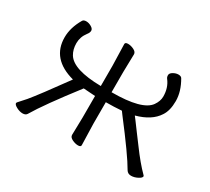

<svg xmlns="http://www.w3.org/2000/svg" viewBox="-103 -653 913 834"><g transform="rotate(30 354.0 -236.5)"><path d="M81 9Q66 9 50 0.5Q34 -8 34 -16Q34 -19 42 -27Q50 -35 68 -56Q103 -98 197 -228Q74 -261 74 -369Q74 -418 104 -469Q109 -476 121.5 -476Q134 -476 147 -468.5Q160 -461 160 -451Q160 -441 151 -430Q131 -404 131 -372.5Q131 -341 145 -318Q177 -266 316 -264V-366L313 -473Q313 -482 327.5 -482Q342 -482 357 -474.5Q372 -467 372 -455L370 -366V-264Q523 -264 558 -314Q574 -337 574 -360Q574 -404 550 -435Q545 -441 545 -451Q545 -461 558 -468.5Q571 -476 583.5 -476Q596 -476 601 -469Q631 -418 631 -370Q631 -322 612 -294Q582 -247 508 -227L521 -210Q534 -192 552.5 -167.5Q571 -143 588 -120Q632 -60 670 -22Q673 -19 673 -17Q673 -9 656.5 -0.5Q640 8 624 8Q608 8 600 -5Q567 -63 460 -202L449 -217Q410 -214 370 -214V-106L373 0Q373 9 359 9Q345 9 329.5 1.5Q314 -6 314 -18L316 -106V-214Q301 -215 286 -216Q271 -217 257 -218Q142 -69 102 -1Q96 9 81 9Z"/></g></svg>

Font: LXGW WenKai TC Light
Style: Regular
Weight: 300
Designer: LXGW / Fontworks Inc.
Foundry: LXGW / Fontworks Inc.
Version: Version 1.330